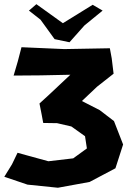

<svg xmlns="http://www.w3.org/2000/svg" viewBox="-34 -715 606 906"><path d="M67.4 -492.2 49.8 -424.8 30.3 -358.4 157.2 -359.4 297.9 -362.3 198.2 -268.6 152.3 -226.6 163.1 -171.9 169.9 -134.8 235.4 -133.8 302.7 -118.2 367.2 -72.3 376 -14.6 311.5 32.2 194.3 45.9 94.7 18.6 48.8 5.9 22.5 60.5 -13.7 119.1 95.7 156.2 239.3 170.9 388.7 143.6 510.7 79.1 546.9 -33.2 503.9 -143.6 436.5 -195.3 352.5 -238.3 423.8 -305.7 502 -367.2 493.2 -439.5 484.4 -487.3 269.5 -483.4ZM102.5 -665 157.2 -622.1 223.6 -530.3 293.9 -515.6 364.3 -594.7 450.2 -665 403.3 -692.4 262.7 -605.5 137.7 -695.3Z"/></svg>

Font: MaokenAssortedSans-TC
Style: Regular
Weight: 500
Version: Version 0.83